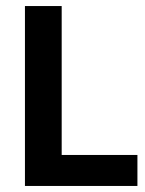

<svg xmlns="http://www.w3.org/2000/svg" viewBox="-20 -615 478 635"><path d="M62.5 0V-595H184V-102.5H434.5V0Z"/></svg>

Font: Encode Sans SC Condensed SemiBold
Style: Regular
Weight: 600
Width: 3
Designer: Multiple Designers
Foundry: Impallari Type
Version: Version 3.002